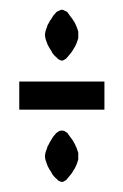

<svg xmlns="http://www.w3.org/2000/svg" viewBox="-20 -473 253 394"><path d="M140.6 -152.3Q140.6 -155.3 140.6 -159.2Q139.6 -163.1 137.7 -168Q135.7 -172.9 133.8 -176.8Q130.9 -181.6 128.9 -185.5Q126 -189.5 123 -193.4Q120.1 -197.3 118.2 -200.2Q115.2 -202.1 112.3 -204.1Q109.4 -205.1 107.4 -205.1Q107.4 -205.1 107.4 -205.1Q107.4 -205.1 107.4 -205.1Q104.5 -205.1 101.6 -204.1Q98.6 -202.1 95.7 -200.2Q92.8 -197.3 89.8 -193.4Q86.9 -189.5 85 -185.5Q82 -181.6 80.1 -176.8Q77.1 -172.9 76.2 -168Q74.2 -163.1 73.2 -159.2Q72.3 -155.3 72.3 -152.3Q72.3 -152.3 72.3 -152.3Q72.3 -152.3 72.3 -152.3Q72.3 -149.4 73.2 -145.5Q74.2 -141.6 76.2 -136.7Q77.1 -132.8 80.1 -127.9Q82 -124 85 -120.1Q86.9 -115.2 89.8 -112.3Q92.8 -108.4 95.7 -106.4Q98.6 -102.5 101.6 -101.6Q104.5 -99.6 107.4 -99.6Q107.4 -99.6 107.4 -99.6Q107.4 -99.6 107.4 -99.6Q109.4 -99.6 112.3 -101.6Q115.2 -102.5 118.2 -106.4Q120.1 -108.4 123 -112.3Q126 -115.2 128.9 -120.1Q130.9 -124 133.8 -127.9Q135.7 -132.8 137.7 -136.7Q139.6 -141.6 140.6 -145.5Q140.6 -149.4 140.6 -152.3Q140.6 -152.3 140.6 -152.3Q140.6 -152.3 140.6 -152.3ZM194.3 -248Q194.3 -248 194.3 -277.3Q194.3 -305.7 194.3 -305.7Q194.3 -305.7 171.9 -305.7Q149.4 -305.7 120.1 -305.7Q85 -305.7 52.7 -305.7Q19.5 -305.7 19.5 -305.7Q19.5 -305.7 19.5 -277.3Q19.5 -248 19.5 -248Q19.5 -248 42 -248Q64.5 -248 93.8 -248Q128.9 -248 162.1 -248Q194.3 -248 194.3 -248ZM140.6 -401.4Q140.6 -404.3 140.6 -408.2Q139.6 -412.1 137.7 -417Q135.7 -421.9 133.8 -425.8Q130.9 -430.7 128.9 -433.6Q126 -437.5 123 -441.4Q120.1 -445.3 118.2 -448.2Q115.2 -450.2 112.3 -451.2Q109.4 -453.1 107.4 -453.1Q107.4 -453.1 107.4 -453.1Q107.4 -453.1 107.4 -453.1Q104.5 -453.1 101.6 -451.2Q98.6 -450.2 95.7 -448.2Q92.8 -445.3 89.8 -441.4Q86.9 -437.5 85 -433.6Q82 -430.7 80.1 -425.8Q77.1 -421.9 76.2 -417Q74.2 -412.1 73.2 -408.2Q72.3 -404.3 72.3 -401.4Q72.3 -401.4 72.3 -401.4Q72.3 -401.4 72.3 -401.4Q72.3 -398.4 73.2 -394.5Q74.2 -390.6 76.2 -385.7Q77.1 -381.8 80.1 -377Q82 -373 85 -369.1Q86.9 -364.3 89.8 -361.3Q92.8 -357.4 95.7 -355.5Q98.6 -351.6 101.6 -350.6Q104.5 -348.6 107.4 -348.6Q107.4 -348.6 107.4 -348.6Q107.4 -348.6 107.4 -348.6Q109.4 -348.6 112.3 -350.6Q115.2 -351.6 118.2 -355.5Q120.1 -357.4 123 -361.3Q126 -364.3 128.9 -369.1Q130.9 -373 133.8 -377Q135.7 -381.8 137.7 -385.7Q139.6 -390.6 140.6 -394.5Q140.6 -398.4 140.6 -401.4Q140.6 -401.4 140.6 -401.4Q140.6 -401.4 140.6 -401.4Z"/></svg>

Font: AgendaMediumCondGoodkids
Style: AgendaMediumCondGoodkids
Weight: 500
Designer: ""
Version: ""